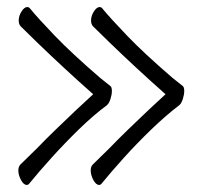

<svg xmlns="http://www.w3.org/2000/svg" viewBox="-20 -503 570 544"><path d="M290 -83Q314 -108 343.5 -136.5Q373 -165 401 -191.5Q429 -218 449 -236Q407 -273 365 -312Q323 -351 290.5 -382.5Q258 -414 244 -428Q238 -434 238 -445Q238 -458 246 -470.5Q254 -483 262 -483Q267 -483 270 -479Q292 -452 340 -402Q388 -352 468 -283L498 -259Q502 -256 502 -245Q502 -235 498 -222.5Q494 -210 488 -205Q450 -176 409 -136.5Q368 -97 331 -56Q294 -15 268 17Q265 21 261 21Q252 21 244.5 7Q237 -7 237 -20Q237 -31 243 -37ZM85 -83Q109 -108 138.5 -136.5Q168 -165 196 -191.5Q224 -218 244 -236Q202 -273 160 -312Q118 -351 85.5 -382.5Q53 -414 39 -428Q33 -434 33 -445Q33 -458 41 -470.5Q49 -483 57 -483Q62 -483 65 -479Q87 -452 135 -402Q183 -352 263 -283L293 -259Q297 -256 297 -245Q297 -235 293 -222.5Q289 -210 283 -205Q244 -176 203.5 -136.5Q163 -97 126 -56Q89 -15 63 17Q60 21 56 21Q47 21 39.5 7Q32 -7 32 -20Q32 -31 38 -37Z"/></svg>

Font: Moon Stars Kai T HW Light
Style: Regular
Weight: 300
Designer: GuiWonder
Version: Version 1.101